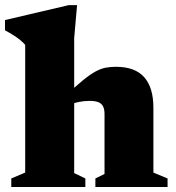

<svg xmlns="http://www.w3.org/2000/svg" viewBox="-27 -746 702 766"><path d="M353.5 -34 390 -52V-291.5Q390 -310 384.2 -321.5Q378.5 -333 365.5 -338.2Q352.5 -343.5 331 -343.5Q308.5 -343.5 287.5 -339.2Q266.5 -335 248.5 -326.5L231 -360.5Q273.5 -401 303 -425Q332.5 -449 354.2 -460.8Q376 -472.5 395 -476Q414 -479.5 435.5 -479.5Q511.5 -479.5 548.2 -438.2Q585 -397 585 -316V-57.5L641.5 -34V0H353.5ZM313.5 0H18V-34L73.5 -57.5V-567Q65.5 -576.5 54.2 -585.8Q43 -595 27.8 -604.8Q12.5 -614.5 -7 -625V-666L247 -725.5H280.5L269 -594.5V-55.5L313.5 -34Z"/></svg>

Font: Newsreader ExtraBold
Style: Regular
Weight: 800
Designer: Hugues Gentile
Foundry: Production Type
Version: Version 1.003